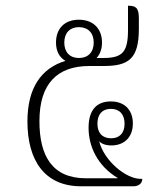

<svg xmlns="http://www.w3.org/2000/svg" viewBox="-20 -652 584 672"><path d="M264 0H447C461 0 478 -7 478 -26H472C421 -26 344 -89 327 -158C333 -150 348 -143 370 -143C411 -143 445 -168 445 -220C445 -267 416 -297 368 -297C322 -297 290 -271 290 -205C290 -139 321 -72 392 -29V-28H281C163 -28 118 -106 118 -228C118 -361 182 -421 293 -421H343C430 -421 466 -446 466 -551V-589C466 -626 454 -632 428 -632V-547C428 -469 408 -449 341 -449H318C330 -462 337 -480 337 -503C337 -552 306 -583 256 -583C206 -583 176 -552 176 -503C176 -473 188 -451 209 -439C124 -413 76 -344 76 -227C76 -92 135 0 264 0ZM256 -449C225 -449 205 -469 205 -503C205 -537 225 -557 256 -557C288 -557 308 -537 308 -503C308 -469 288 -449 256 -449ZM369 -168C338 -168 321 -187 321 -219C321 -252 338 -271 368 -271C398 -271 416 -252 416 -219C416 -187 399 -168 369 -168Z"/></svg>

Font: Noto Serif Thai SemiCondensed ExtraLight
Style: Regular
Weight: 200
Width: 4
Designer: Monotype Design Team
Foundry: Monotype Imaging Inc.
Version: Version 2.002